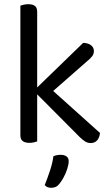

<svg xmlns="http://www.w3.org/2000/svg" viewBox="-20 -675 527 914"><path d="M198 -211 148 -250 376 -471Q400 -470 413.5 -459.5Q427 -449 427 -432Q427 -418 418.5 -407Q410 -396 394 -383ZM146 -237 202 -270 456 -42Q454 -20 442.5 -7Q431 6 412 6Q397 6 384.5 -2Q372 -10 359 -23ZM77 -268 157 -256V-2Q152 0 142 2.5Q132 5 120 5Q99 5 88 -3.5Q77 -12 77 -31ZM157 -217 77 -229V-648Q82 -650 92.5 -652.5Q103 -655 115 -655Q136 -655 146.5 -646.5Q157 -638 157 -619ZM262 201Q254 211 244.5 215Q235 219 224 219Q203 219 193 206Q207 171 219 134Q231 97 234 69Q243 65 251.5 63.5Q260 62 270 62Q286 62 296.5 69.5Q307 77 307 92Q307 108 300 129.5Q293 151 282.5 170Q272 189 262 201Z"/></svg>

Font: Baloo Bhaina 2
Style: Regular
Weight: 400
Designer: Yesha Goshar, Manish Minz, Shuchita Grover and Ek Type
Foundry: Ek Type
Version: Version 1.700